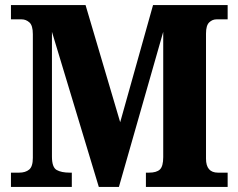

<svg xmlns="http://www.w3.org/2000/svg" viewBox="-20 -734 936 754"><path d="M23 0H262V-56H254Q221 -56 202.5 -66.5Q184 -77 184 -119V-609L368 0H447L621 -609V-117Q621 -81 608 -68.5Q595 -56 565 -56H553V0H874V-56H836Q789 -56 789 -111V-602Q789 -634 801.5 -646Q814 -658 830 -658H874V-714H581L452 -254L316 -714H23V-658H65Q82 -658 95.5 -646Q109 -634 109 -600V-114Q109 -80 94.5 -68Q80 -56 55 -56H23Z"/></svg>

Font: Noto Serif SemiCondensed Extra
Style: Regular
Weight: 800
Width: 4
Designer: Monotype Design Team
Foundry: Monotype Imaging Inc.
Version: Version 1.002